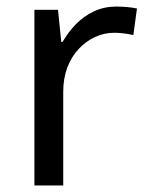

<svg xmlns="http://www.w3.org/2000/svg" viewBox="-20 -566 453 586"><path d="M335 -546Q350 -546 367.5 -544.5Q385 -543 398 -540L387 -459Q374 -462 358.5 -464Q343 -466 329 -466Q298 -466 270 -453Q242 -440 220 -416.5Q198 -393 185.5 -360Q173 -327 173 -286V0H85V-536H157L167 -438H171Q188 -468 212 -492.5Q236 -517 267 -531.5Q298 -546 335 -546Z"/></svg>

Font: ltelugu15
Style: Book
Weight: 400
Designer: Jelle Bosma - Monotype Design Team
Foundry: Monotype Imaging Inc.
Version: Version 2.003